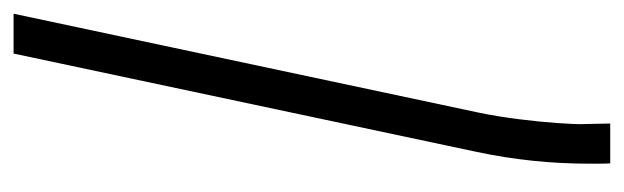

<svg xmlns="http://www.w3.org/2000/svg" viewBox="-375 -335 910 280"><g transform="rotate(90 80.0 -195.0)"><path d="M-40 240.2 104 -437Q109.9 -465.3 113.8 -496.3Q117.7 -527.3 119.4 -552.2Q121.1 -577.1 121.1 -587.4Q121.1 -586.4 120.8 -596.4Q120.6 -606.4 120.4 -617.4Q120.1 -628.4 120.1 -629.9Q120.1 -629.9 120.1 -629.9H178.2Q178.7 -622.6 178.7 -614.7Q178.7 -606.9 178.7 -599.1Q178.7 -516.1 161.6 -435.5L18.1 240.2Z"/></g></svg>

Font: Open Sans Condensed Light
Style: Italic
Weight: 300
Width: 3
Italic angle: -12°
Designer: Monotype Design Team
Foundry: Monotype Imaging Inc.
Version: Version 3.000; ttfautohint (v1.8.4)